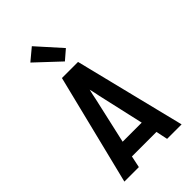

<svg xmlns="http://www.w3.org/2000/svg" viewBox="-273 -1008 1096 1096"><g transform="rotate(-45 275.0 -460.0)"><path d="M44 0 210 -670H340L506 0H389L374 -71H176L161 0ZM198 -168H352L289 -447Q286 -463 282.5 -479Q279 -495 275 -511Q271 -495 267.5 -479Q264 -463 261 -447ZM289 -725 145 -860 217 -920 347 -775Z"/></g></svg>

Font: Lode
Style: Bold
Weight: 700
Monospace: yes
Designer: Belleve Invis
Foundry: Belleve Invis
Version: Version 29.2.0; ttfautohint (v1.8.3)